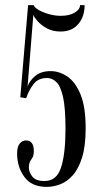

<svg xmlns="http://www.w3.org/2000/svg" viewBox="-20 -720 418 752"><path d="M163 12Q104 12 75.5 -27Q47 -66 47 -118.5Q47 -145.5 57.2 -157.8Q67.5 -170 82 -170Q112.5 -170 112.5 -127.5Q112.5 -107.5 102.8 -95.8Q93 -84 93 -64Q93 -46 106.5 -28.5Q120 -11 154.5 -11Q202 -11 219.2 -64.2Q236.5 -117.5 236.5 -215.5Q236.5 -298 226.8 -340.8Q217 -383.5 200.5 -399Q184 -414.5 164.5 -414.5Q130 -414.5 111.8 -391.2Q93.5 -368 82.5 -335.5L59.5 -339L90 -700H112Q115.5 -690 132.8 -680.2Q150 -670.5 173.2 -664.2Q196.5 -658 217.5 -658Q251.5 -658 272.5 -670.5Q293.5 -683 293.5 -700H311.5Q311.5 -655.5 286.8 -626Q262 -596.5 217 -596.5Q185.5 -596.5 162.2 -609.8Q139 -623 125.8 -638.8Q112.5 -654.5 110.5 -661.5L88 -380.5Q94 -401.5 116.8 -421.5Q139.5 -441.5 178.5 -441.5Q212 -441.5 243.5 -420.5Q275 -399.5 295.2 -350.5Q315.5 -301.5 315.5 -217.5Q315.5 -148 301.5 -103.2Q287.5 -58.5 264.8 -33.2Q242 -8 215.2 2Q188.5 12 163 12Z"/></svg>

Font: Imbue 50pt
Style: Regular
Weight: 400
Designer: Tyler Finck
Foundry: Etcetera Type Company
Version: Version 1.102; ttfautohint (v1.8.3)